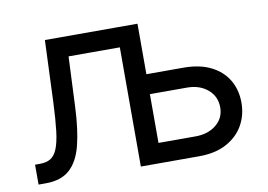

<svg xmlns="http://www.w3.org/2000/svg" viewBox="-64 -644 1036 742"><g transform="rotate(-10 454.5 -273.0)"><path d="M31.2 0V-78.1H50.8Q75.7 -78.1 92 -87.9Q108.4 -97.7 118.7 -122.3Q128.9 -147 134.3 -190.9Q139.6 -234.9 142.6 -303.7L152.3 -545.9H515.6V0H432.6V-467.8H231.4L222.7 -272.5Q218.8 -183.1 203.6 -122.6Q188.5 -62 154.3 -31Q120.1 0 59.6 0ZM504.9 -347.7H661.1Q725.1 -347.7 769 -325.4Q813 -303.2 835.7 -264.4Q858.4 -225.6 858.4 -175.8Q858.4 -127 835.7 -87.2Q813 -47.4 769 -23.7Q725.1 0 661.1 0H432.6V-545.9H515.6V-78.1H661.1Q710.4 -78.1 742.4 -104.2Q774.4 -130.4 774.4 -171.9Q774.4 -215.3 742.4 -242.4Q710.4 -269.5 661.1 -269.5H504.9Z"/></g></svg>

Font: GitLab Sans
Style: Regular
Weight: 400
Designer: Rasmus Andersson
Foundry: Modifications by GitLab B.V., manufactured by rsms
Version: Version 4.000;git-c8fb6b7